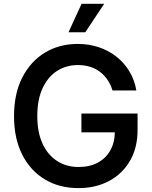

<svg xmlns="http://www.w3.org/2000/svg" viewBox="-20 -965 789 995"><path d="M386.7 9.8Q287.1 9.8 211.9 -35.6Q136.7 -81.1 94.7 -164.6Q52.7 -248 52.7 -362.8Q52.7 -480 95.7 -563.7Q138.7 -647.5 213.1 -692.4Q287.6 -737.3 382.3 -737.3Q441.4 -737.3 492.9 -720Q544.4 -702.6 585 -670.2Q625.5 -637.7 651.6 -593.5Q677.7 -549.3 686.5 -496.1H563Q553.7 -526.9 537.4 -551Q521 -575.2 498.3 -592.5Q475.6 -609.9 446.8 -618.9Q418 -627.9 383.8 -627.9Q323.7 -627.9 276.1 -597.7Q228.5 -567.4 200.9 -508.3Q173.3 -449.2 173.3 -363.8Q173.3 -278.8 200.7 -220Q228 -161.1 276.4 -130.4Q324.7 -99.6 387.2 -99.6Q444.3 -99.6 486.6 -122.1Q528.8 -144.5 552 -186.3Q575.2 -228 575.2 -284.7L604.5 -279.3H401.9V-376.5H692.9V-291.5Q692.9 -198.7 653.3 -131.1Q613.8 -63.5 544.9 -26.9Q476.1 9.8 386.7 9.8ZM335 -797.9 402.8 -945.3H520L421.9 -797.9Z"/></svg>

Font: Inter Cardless
Style: Medium
Weight: 500
Designer: Rasmus Andersson
Foundry: rsms
Version: Version 4.001;git-9221beed3